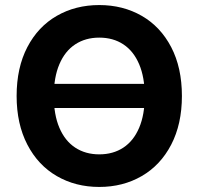

<svg xmlns="http://www.w3.org/2000/svg" viewBox="-20 -737 793 767"><path d="M604.4 -305.6H148.7V-402H604.4ZM376.5 9.8Q281.9 9.8 206.9 -33.6Q132 -76.9 89.2 -159.4Q46.4 -241.9 46.4 -353.5Q46.4 -466.6 89.2 -548.7Q132 -630.7 206.9 -673.7Q281.9 -716.8 376.5 -716.8Q471.2 -716.8 546.2 -673.7Q621.1 -630.7 663.9 -548.7Q706.7 -466.6 706.7 -353.5Q706.7 -241.4 663.9 -159.1Q621.1 -76.9 546.2 -33.6Q471.2 9.8 376.5 9.8ZM376.5 -586.7Q321.5 -586.7 280.5 -559.8Q239.5 -532.9 217.2 -480.4Q194.9 -428 194.9 -353.5Q194.9 -279 217.2 -226.6Q239.5 -174.2 280.5 -147.3Q321.5 -120.4 376.5 -120.4Q432 -120.4 472.8 -147.3Q513.6 -174.2 535.9 -226.6Q558.2 -279 558.2 -353.5Q558.2 -428 535.9 -480.4Q513.6 -532.9 472.8 -559.8Q432 -586.7 376.5 -586.7Z"/></svg>

Font: WEMIX Pretendard Variable
Style: Regular
Weight: 400
Designer: Base glyphs from Inter by Rasmus Andersson; Hangeul glyphs from Noto Sans CJK(Source Han Sans) by Jang Soo-young and Kan
Foundry: Kil Hyung-jin
Version: Version 1.000;Glyphs 3.2 (3208)